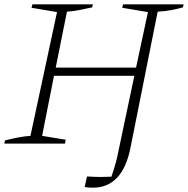

<svg xmlns="http://www.w3.org/2000/svg" viewBox="-24 -665 870 889"><path d="M-4 0 -1 -15Q31 -23 60 -28.5Q89 -34 117 -36L240 -609L122 -629L126 -645H406L403 -631Q376 -625 346.5 -619Q317 -613 286 -611L234 -352H606L661 -609L542 -629L546 -645H826L823 -631Q799 -624 770.5 -618.5Q742 -613 706 -611L580 20Q543 204 406 204Q387 204 368 201L379 152Q434 156 492 153Q498 135 505.5 111Q513 87 518 65L598 -314H226L171 -36L280 -18L277 0Z"/></svg>

Font: Piazzolla ExtraLight
Style: Italic
Weight: 200
Italic angle: -11.3°
Designer: Juan Pablo del Peral
Foundry: Huerta Tipografica
Version: Version 1.330